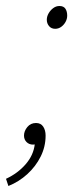

<svg xmlns="http://www.w3.org/2000/svg" viewBox="-54 -474 276 640"><path d="M130 -378Q117 -378 109.5 -387Q102 -396 102 -408Q102 -419 108 -429.5Q114 -440 123.5 -447Q133 -454 144 -454Q158 -454 164 -445Q170 -436 170 -422Q170 -411 164.5 -401Q159 -391 150 -384.5Q141 -378 130 -378ZM-26 146 -34 122Q5 104 31.5 73.5Q58 43 62 6L60 -50L84 -4Q80 3 71 5.5Q62 8 56 8Q43 8 34.5 -0.5Q26 -9 26 -22Q26 -37 37 -50.5Q48 -64 66 -64Q82 -64 90 -52Q98 -40 98 -22Q98 15 81.5 48Q65 81 37 106.5Q9 132 -26 146Z"/></svg>

Font: Source Sans 3 VF
Style: Italic
Weight: 200
Italic angle: -11°
Designer: Paul D. Hunt
Foundry: Adobe Systems Incorporated
Version: Version 3.042;hotconv 1.0.118;makeotfexe 2.5.65603